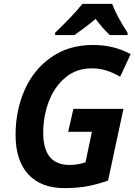

<svg xmlns="http://www.w3.org/2000/svg" viewBox="-20 -956 695 986"><path d="M60 -263Q60 -389 106.5 -494Q153 -599 243 -662Q333 -725 457 -725Q512 -725 559 -713.5Q606 -702 651 -678L597 -562Q561 -583 526 -594Q491 -605 451 -605Q372 -605 315.5 -557.5Q259 -510 230.5 -434.5Q202 -359 202 -274Q202 -109 337 -109Q359 -109 376.5 -112Q394 -115 419 -122L452 -279H330L357 -397H614L535 -29Q483 -10 430.5 0Q378 10 310 10Q191 10 125.5 -60.5Q60 -131 60 -263ZM263 -788Q296 -819 337.5 -862Q379 -905 403 -936H556Q578 -876 635 -788V-776H544Q502 -816 471 -859Q428 -822 362 -776H263Z"/></svg>

Font: Noto Sans Display
Style: Bold Italic
Weight: 700
Italic angle: -12°
Designer: Monotype Design team
Foundry: Monotype Imaging Inc.
Version: Version 1.000